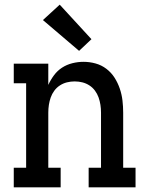

<svg xmlns="http://www.w3.org/2000/svg" viewBox="-20 -803 640 823"><path d="M39 0V-84H92V-446H39V-530H187V-439Q197 -461 211.5 -480.5Q226 -500 246 -513Q266 -526 290 -532Q314 -538 338 -538Q364 -538 389.5 -531Q415 -524 436 -508Q457 -492 471 -470Q485 -448 493.5 -423Q502 -398 505 -372Q508 -346 508 -320V-84H561V0H360V-84H413V-320Q413 -337 410.5 -353.5Q408 -370 402.5 -385.5Q397 -401 387 -414.5Q377 -428 363 -437Q349 -446 333 -450Q317 -454 300 -454Q283 -454 267 -450Q251 -446 237 -437Q223 -428 213 -414.5Q203 -401 197.5 -385.5Q192 -370 189.5 -353.5Q187 -337 187 -320V-84H240V0ZM319 -585 164 -717 236 -783 372 -635Z"/></svg>

Font: Iosevka Curly Slab MdEx
Style: Regular
Weight: 500
Width: 7
Monospace: yes
Designer: Belleve Invis
Foundry: Belleve Invis
Version: Version 11.1.0; ttfautohint (v1.8.3)